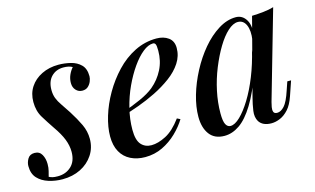

<svg xmlns="http://www.w3.org/2000/svg" viewBox="-89 -724 1531 933"><g transform="rotate(-15 676.5 -257.5)"><path d="M64 -15Q72 -11 81.5 -8.5Q91 -6 108 -6Q149 -6 176 -31.5Q203 -57 203 -104Q203 -135 190.5 -167Q178 -199 150 -239Q127 -273 106.5 -306.5Q86 -340 86 -385Q86 -428 107 -460Q128 -492 165.5 -510.5Q203 -529 250 -529Q281 -529 311.5 -521.5Q342 -514 362 -494Q382 -474 382 -436Q382 -425 376.5 -411Q371 -397 360 -387Q349 -377 331 -377Q312 -377 299 -391Q286 -405 286 -427Q286 -448 294 -466.5Q302 -485 315 -500Q298 -510 270 -510Q233 -510 209.5 -486Q186 -462 186 -419Q186 -396 193 -377.5Q200 -359 214 -339Q228 -319 246 -291Q272 -250 288.5 -215Q305 -180 305 -142Q305 -97 281.5 -61.5Q258 -26 218 -6Q178 14 127 14Q91 14 57.5 3.5Q24 -7 3 -29.5Q-18 -52 -18 -91Q-18 -109 -7.5 -127Q3 -145 27 -145Q52 -145 63.5 -124.5Q75 -104 75 -77Q75 -57 71 -42Q67 -27 64 -15Z M494 -224Q545 -242 587.5 -261Q630 -280 657 -302Q694 -333 715.5 -375.5Q737 -418 737 -469Q737 -495 733 -502.5Q729 -510 721 -510Q697 -510 669.5 -488Q642 -466 615 -427.5Q588 -389 565.5 -340.5Q543 -292 529.5 -237.5Q516 -183 516 -130Q516 -78 535.5 -56Q555 -34 587 -34Q620 -34 660 -54.5Q700 -75 739 -128L755 -120Q735 -87 703 -56Q671 -25 630.5 -5.5Q590 14 543 14Q502 14 470 -2Q438 -18 420.5 -49.5Q403 -81 403 -127Q403 -173 419.5 -227.5Q436 -282 466.5 -335Q497 -388 539 -432.5Q581 -477 633 -503Q685 -529 743 -529Q779 -529 803 -511.5Q827 -494 827 -459Q827 -419 804.5 -384.5Q782 -350 744 -322Q706 -294 661.5 -272Q617 -250 572.5 -234Q528 -218 493 -208Z M982 -25Q1004 -25 1031 -51Q1058 -77 1086 -122.5Q1114 -168 1138 -228Q1162 -288 1178 -356L1160 -247Q1126 -152 1090.5 -94.5Q1055 -37 1018 -11.5Q981 14 942 14Q892 14 867 -19.5Q842 -53 842 -108Q842 -158 858.5 -215Q875 -272 904.5 -328Q934 -384 972 -429Q1010 -474 1054 -501.5Q1098 -529 1142 -529Q1176 -529 1194.5 -497.5Q1213 -466 1203 -406L1192 -400Q1199 -447 1186.5 -475.5Q1174 -504 1146 -504Q1122 -504 1095 -479.5Q1068 -455 1042.5 -412.5Q1017 -370 995.5 -317Q974 -264 962 -207.5Q950 -151 950 -97Q950 -57 958.5 -41Q967 -25 982 -25ZM1221 -515Q1251 -516 1279 -519Q1307 -522 1331 -529L1204 -86Q1201 -75 1198.5 -61.5Q1196 -48 1199.5 -38Q1203 -28 1218 -28Q1236 -28 1254 -47.5Q1272 -67 1290 -122L1304 -163H1323L1298 -90Q1284 -49 1264 -27Q1244 -5 1221.5 4.5Q1199 14 1178 14Q1134 14 1116 -14Q1103 -36 1107.5 -67.5Q1112 -99 1121 -133Z"/></g></svg>

Font: Playfair Display Medium
Style: Italic
Weight: 500
Italic angle: -14°
Designer: Claus Eggers Sørensen
Foundry: Claus Eggers Sørensen
Version: Version 1.203